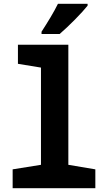

<svg xmlns="http://www.w3.org/2000/svg" viewBox="-20 -997 570 1017"><path d="M200 -829V-817H296C344 -858 415 -930 444 -967V-977H287C265 -932 233 -880 200 -829ZM47 0H485V-100L342 -124V-760H75V-659L197 -639V-124L47 -100Z"/></svg>

Font: Noto Sans Mono Condensed ExtraBold
Style: Regular
Weight: 800
Width: 3
Designer: Monotype Design Team
Foundry: Monotype Imaging Inc.
Version: Version 2.014